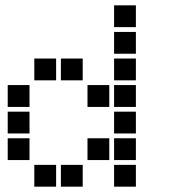

<svg xmlns="http://www.w3.org/2000/svg" viewBox="-20 -711 640 722"><path d="M410 -691Q409 -691 409 -691Q409 -691 409 -690V-610Q409 -609 409 -609Q409 -609 410 -609H490Q491 -609 491 -609Q491 -609 491 -610V-690Q491 -691 491 -691Q491 -691 490 -691ZM410 -591Q409 -591 409 -591Q409 -591 409 -590V-510Q409 -509 409 -509Q409 -509 410 -509H490Q491 -509 491 -509Q491 -509 491 -510V-590Q491 -591 491 -591Q491 -591 490 -591ZM110 -491Q109 -491 109 -491Q109 -491 109 -490V-410Q109 -409 109 -409Q109 -409 110 -409H190Q191 -409 191 -409Q191 -409 191 -410V-490Q191 -491 191 -491Q191 -491 190 -491ZM210 -491Q209 -491 209 -491Q209 -491 209 -490V-410Q209 -409 209 -409Q209 -409 210 -409H290Q291 -409 291 -409Q291 -409 291 -410V-490Q291 -491 291 -491Q291 -491 290 -491ZM410 -491Q409 -491 409 -491Q409 -491 409 -490V-410Q409 -409 409 -409Q409 -409 410 -409H490Q491 -409 491 -409Q491 -409 491 -410V-490Q491 -491 491 -491Q491 -491 490 -491ZM10 -391Q9 -391 9 -391Q9 -391 9 -390V-310Q9 -309 9 -309Q9 -309 10 -309H90Q91 -309 91 -309Q91 -309 91 -310V-390Q91 -391 91 -391Q91 -391 90 -391ZM310 -391Q309 -391 309 -391Q309 -391 309 -390V-310Q309 -309 309 -309Q309 -309 310 -309H390Q391 -309 391 -309Q391 -309 391 -310V-390Q391 -391 391 -391Q391 -391 390 -391ZM410 -391Q409 -391 409 -391Q409 -391 409 -390V-310Q409 -309 409 -309Q409 -309 410 -309H490Q491 -309 491 -309Q491 -309 491 -310V-390Q491 -391 491 -391Q491 -391 490 -391ZM10 -291Q9 -291 9 -291Q9 -291 9 -290V-210Q9 -209 9 -209Q9 -209 10 -209H90Q91 -209 91 -209Q91 -209 91 -210V-290Q91 -291 91 -291Q91 -291 90 -291ZM410 -291Q409 -291 409 -291Q409 -291 409 -290V-210Q409 -209 409 -209Q409 -209 410 -209H490Q491 -209 491 -209Q491 -209 491 -210V-290Q491 -291 491 -291Q491 -291 490 -291ZM10 -191Q9 -191 9 -191Q9 -191 9 -190V-110Q9 -109 9 -109Q9 -109 10 -109H90Q91 -109 91 -109Q91 -109 91 -110V-190Q91 -191 91 -191Q91 -191 90 -191ZM310 -191Q309 -191 309 -191Q309 -191 309 -190V-110Q309 -109 309 -109Q309 -109 310 -109H390Q391 -109 391 -109Q391 -109 391 -110V-190Q391 -191 391 -191Q391 -191 390 -191ZM410 -191Q409 -191 409 -191Q409 -191 409 -190V-110Q409 -109 409 -109Q409 -109 410 -109H490Q491 -109 491 -109Q491 -109 491 -110V-190Q491 -191 491 -191Q491 -191 490 -191ZM110 -91Q109 -91 109 -91Q109 -91 109 -90V-10Q109 -9 109 -9Q109 -9 110 -9H190Q191 -9 191 -9Q191 -9 191 -10V-90Q191 -91 191 -91Q191 -91 190 -91ZM210 -91Q209 -91 209 -91Q209 -91 209 -90V-10Q209 -9 209 -9Q209 -9 210 -9H290Q291 -9 291 -9Q291 -9 291 -10V-90Q291 -91 291 -91Q291 -91 290 -91ZM410 -91Q409 -91 409 -91Q409 -91 409 -90V-10Q409 -9 409 -9Q409 -9 410 -9H490Q491 -9 491 -9Q491 -9 491 -10V-90Q491 -91 491 -91Q491 -91 490 -91Z"/></svg>

Font: Doto ExtraBold
Style: Regular
Weight: 800
Monospace: yes
Version: Version 1.000